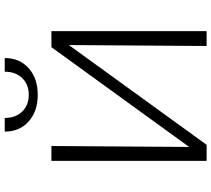

<svg xmlns="http://www.w3.org/2000/svg" viewBox="-61 -835 896 814"><g transform="rotate(-90 387.0 -428.0)"><path d="M236 -856H294Q294 -810 321 -782Q348 -754 392 -754Q436 -754 463 -782Q490 -810 490 -856H548Q548 -793 505 -754.5Q462 -716 392 -716Q322 -716 279 -754.5Q236 -793 236 -856ZM662 0H599L603 -584L180 0H112V-658H175L171 -74L594 -658H662Z"/></g></svg>

Font: Ysabeau SC Semilight
Style: Regular
Weight: 300
Designer: Christian Thalmann (Catharsis Fonts)
Version: Version 0.003